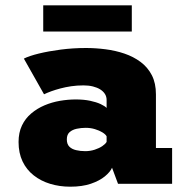

<svg xmlns="http://www.w3.org/2000/svg" viewBox="-20 -693 690 724"><path d="M245 11Q204.5 11 169.2 0.2Q134 -10.5 107 -31.8Q80 -53 65 -84.5Q50 -116 50 -157.5Q50 -193 62.8 -219.8Q75.5 -246.5 97.8 -265.2Q120 -284 147.8 -295.8Q175.5 -307.5 206 -312.8Q236.5 -318 266 -318Q296 -318 319.8 -313Q343.5 -308 359.5 -300.5Q375.5 -293 382 -286V-316Q382 -328.5 375.8 -338.5Q369.5 -348.5 358 -355.8Q346.5 -363 330.5 -367Q314.5 -371 295 -371Q270.5 -371 248.5 -367.8Q226.5 -364.5 207.8 -359.5Q189 -354.5 173.2 -348.8Q157.5 -343 146 -337.5L70 -472Q89.5 -482 126.2 -491Q163 -500 209.2 -506Q255.5 -512 304 -512Q340.5 -512 377.8 -507.2Q415 -502.5 449 -491Q483 -479.5 510 -459.5Q537 -439.5 552.5 -409.5Q568 -379.5 568 -337V-135H629V0H425L402.5 -60.5Q395.5 -44.5 375.5 -28Q355.5 -11.5 322.8 -0.2Q290 11 245 11ZM301.5 -123Q320 -123 337 -128.5Q354 -134 366 -142.2Q378 -150.5 382 -158V-179Q378 -186.5 366.2 -193.8Q354.5 -201 338 -206Q321.5 -211 303.5 -211Q286 -211 269.5 -207.5Q253 -204 242.5 -194.8Q232 -185.5 232 -167.5Q232 -149.5 241.5 -140Q251 -130.5 267 -126.8Q283 -123 301.5 -123ZM143 -574V-673H477V-574Z"/></svg>

Font: Trispace Thin ExtraBold
Style: Regular
Weight: 800
Version: Version 1.210